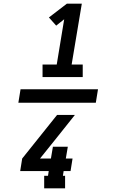

<svg xmlns="http://www.w3.org/2000/svg" viewBox="-20 -868 640 1056"><path d="M507 -303H81L93 -377H519ZM214 -444V-513H292L333 -762L289 -727L249 -772L348 -848H430L374 -513H435V-444ZM223 168V99H244L248 73H91L102 4L294 -236H392L294 -113L200 4H260L271 -61H353L342 4H379L368 73H330L326 99H338V168Z"/></svg>

Font: Iosevka Etoile Oblique
Style: Bold
Weight: 700
Italic angle: -9°
Designer: Belleve Invis
Foundry: Belleve Invis
Version: Version 15.5.2; ttfautohint (v1.8.4)